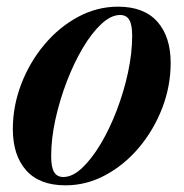

<svg xmlns="http://www.w3.org/2000/svg" viewBox="-20 -544 551 576"><path d="M334 -524Q412 -524 452 -479Q492 -434 492 -355Q492 -286 466.8 -220.2Q441.5 -154.5 397.5 -102Q353.5 -49.5 296.5 -18.8Q239.5 12 176.5 12Q98.5 12 58.5 -33Q18.5 -78 18.5 -157Q18.5 -226 43.8 -291.8Q69 -357.5 113 -410Q157 -462.5 214 -493.2Q271 -524 334 -524ZM170 -13Q197.5 -13 226.2 -40Q255 -67 282 -112.2Q309 -157.5 330.2 -213Q351.5 -268.5 364 -326.5Q376.5 -384.5 376.5 -436.5Q376.5 -469.5 368 -484.2Q359.5 -499 340 -499Q313 -499 284 -472Q255 -445 228.2 -399.8Q201.5 -354.5 180.2 -299Q159 -243.5 146.2 -185.5Q133.5 -127.5 133.5 -75.5Q133.5 -42.5 142.2 -27.8Q151 -13 170 -13Z"/></svg>

Font: Newsreader 72pt SemiBold
Style: Italic
Weight: 600
Italic angle: -17°
Designer: Hugues Gentile
Foundry: Production Type
Version: Version 1.003; ttfautohint (v1.8.3)